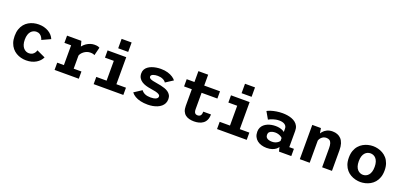

<svg xmlns="http://www.w3.org/2000/svg" viewBox="18 -1667 5515 2632"><g transform="rotate(20 2775.0 -351.0)"><path d="M350.5 11Q313 11 275.5 1.5Q238 -8 204.8 -27.8Q171.5 -47.5 146 -78.5Q120.5 -109.5 105.8 -152.2Q91 -195 91 -251Q91 -307.5 105.8 -350.5Q120.5 -393.5 146 -424.2Q171.5 -455 204.8 -474.2Q238 -493.5 275.5 -502.8Q313 -512 350.5 -512Q392.5 -512 428.2 -502.5Q464 -493 493.5 -475.8Q523 -458.5 544.5 -434.5Q566 -410.5 578 -381L453 -323.5Q448 -342 436 -361.2Q424 -380.5 404 -393.8Q384 -407 354.5 -407Q333 -407 312.5 -398.5Q292 -390 275.2 -371.5Q258.5 -353 248.8 -323.2Q239 -293.5 239 -251Q239 -209 248.8 -179.5Q258.5 -150 275.2 -131Q292 -112 312.5 -103Q333 -94 354.5 -94Q384 -94 404.2 -106Q424.5 -118 436.2 -136Q448 -154 452.5 -172L577.5 -114Q565 -87 543.8 -64.2Q522.5 -41.5 493.5 -24.5Q464.5 -7.5 428.8 1.8Q393 11 350.5 11Z M765 0V-105.5H862.5V-394.5H765V-500H974L1005.5 -380.5V-105.5H1118.5V0ZM1003 -289.5 955 -313.5Q955.5 -347 967.5 -377Q979.5 -407 1000 -431.8Q1020.5 -456.5 1047.2 -474.5Q1074 -492.5 1103.5 -502.2Q1133 -512 1162.5 -512Q1199 -512 1216.5 -506Q1234 -500 1238.5 -496L1209 -377.5Q1205 -381 1189 -386Q1173 -391 1145.5 -391Q1121.5 -391 1098.2 -382.8Q1075 -374.5 1055.2 -360Q1035.5 -345.5 1021.8 -327.2Q1008 -309 1003 -289.5Z M1335 0V-105.5H1485.5V-394.5H1356.5V-500H1628.5V-105.5H1768V0ZM1483 -714.5H1629V-577H1483Z M2125 11Q2067 11 2020.2 0.2Q1973.5 -10.5 1939 -30.8Q1904.5 -51 1883.5 -79.5L1994.5 -152Q2003.5 -138.5 2016.8 -127.8Q2030 -117 2047.2 -109.5Q2064.5 -102 2085.5 -98.5Q2106.5 -95 2129.5 -95Q2151 -95 2169.8 -98Q2188.5 -101 2203.2 -107.2Q2218 -113.5 2226.2 -123.5Q2234.5 -133.5 2234.5 -147.5Q2234.5 -164.5 2216.8 -175.8Q2199 -187 2166 -195Q2133 -203 2086 -209.5Q2051 -214.5 2017.2 -224.8Q1983.5 -235 1956.5 -252.8Q1929.5 -270.5 1913.5 -297.8Q1897.5 -325 1897.5 -363Q1897.5 -395 1910.5 -419.2Q1923.5 -443.5 1946.8 -461Q1970 -478.5 2000 -489.8Q2030 -501 2063.8 -506.5Q2097.5 -512 2131.5 -512Q2188.5 -512 2232.8 -498.8Q2277 -485.5 2307.2 -465.2Q2337.5 -445 2352 -424.5L2244 -354.5Q2237.5 -366 2225.5 -375.8Q2213.5 -385.5 2197.5 -392.8Q2181.5 -400 2162.5 -403.8Q2143.5 -407.5 2123 -407.5Q2106.5 -407.5 2089.5 -405.2Q2072.5 -403 2058 -397.5Q2043.5 -392 2034.8 -383.5Q2026 -375 2026 -362Q2026 -346.5 2041.5 -336.2Q2057 -326 2084.8 -319.5Q2112.5 -313 2149 -307.5Q2175.5 -303.5 2205.2 -297.2Q2235 -291 2264 -281Q2293 -271 2316.5 -254.8Q2340 -238.5 2354 -214.2Q2368 -190 2368 -156.5Q2368 -121.5 2354.8 -94.2Q2341.5 -67 2317.8 -47Q2294 -27 2263 -14.2Q2232 -1.5 2196.8 4.8Q2161.5 11 2125 11Z M2623.5 -152V-658.5H2766V-155.5Q2766 -128 2772.8 -112.8Q2779.5 -97.5 2791.5 -91.2Q2803.5 -85 2818.5 -85Q2834 -85 2847 -90.8Q2860 -96.5 2868 -112.5Q2876 -128.5 2876 -159.5H2988.5Q2988.5 -111.5 2973.2 -78.8Q2958 -46 2931.2 -26.5Q2904.5 -7 2870.8 1.5Q2837 10 2800.5 10Q2764 10 2731.8 2Q2699.5 -6 2675.2 -24.5Q2651 -43 2637.2 -74.2Q2623.5 -105.5 2623.5 -152ZM2510.5 -394.5V-500H2996.5V-394.5Z M3135 0V-105.5H3285.5V-394.5H3156.5V-500H3428.5V-105.5H3568V0ZM3283 -714.5H3429V-577H3283Z M3860.5 11Q3819 11 3783.5 0.2Q3748 -10.5 3721.5 -31.5Q3695 -52.5 3680.2 -83.5Q3665.5 -114.5 3665.5 -155Q3665.5 -189.5 3678 -215.8Q3690.5 -242 3712 -260.8Q3733.5 -279.5 3760.5 -291.2Q3787.5 -303 3817.5 -308.5Q3847.5 -314 3877 -314Q3910 -314 3936.8 -307.8Q3963.5 -301.5 3982 -292.2Q4000.5 -283 4008.5 -274.5V-325Q4008.5 -345 3999.8 -359.5Q3991 -374 3976 -383.5Q3961 -393 3941.2 -397.5Q3921.5 -402 3899.5 -402Q3874.5 -402 3851.8 -398Q3829 -394 3809.2 -387.5Q3789.5 -381 3773.5 -373.8Q3757.5 -366.5 3746.5 -359.5L3686.5 -464Q3705 -475.5 3739 -486.5Q3773 -497.5 3816.5 -504.8Q3860 -512 3907 -512Q3941 -512 3975.2 -507Q4009.5 -502 4041 -490.5Q4072.5 -479 4097.2 -459.5Q4122 -440 4136.2 -411.2Q4150.5 -382.5 4150.5 -342V-105.5H4218V0H4039L4023 -62Q4015 -46 3994 -29Q3973 -12 3939.5 -0.5Q3906 11 3860.5 11ZM3901 -94Q3929 -94 3951 -102.2Q3973 -110.5 3987.8 -122.8Q4002.5 -135 4008.5 -145V-186Q4002 -196 3985.8 -205.8Q3969.5 -215.5 3948.2 -222Q3927 -228.5 3904 -228.5Q3880 -228.5 3857.2 -222.2Q3834.5 -216 3820 -201.5Q3805.5 -187 3805.5 -162Q3805.5 -137 3817.8 -122.2Q3830 -107.5 3851.8 -100.8Q3873.5 -94 3901 -94Z M4342.5 0V-500H4468.5L4486.5 -395V0ZM4668 0V-279Q4668 -322.5 4659.2 -349Q4650.5 -375.5 4632.2 -387.5Q4614 -399.5 4585.5 -399.5Q4564.5 -399.5 4546.8 -391.8Q4529 -384 4515 -370.2Q4501 -356.5 4492.5 -338.8Q4484 -321 4482 -302L4451 -317Q4451 -351.5 4462.5 -386Q4474 -420.5 4497.2 -449Q4520.5 -477.5 4555.2 -494.5Q4590 -511.5 4636.5 -511.5Q4675.5 -511.5 4707.2 -499.2Q4739 -487 4762.5 -461.8Q4786 -436.5 4798.8 -396.8Q4811.5 -357 4811.5 -301.5V0Z M5227.5 11Q5192.5 11 5156 2.2Q5119.5 -6.5 5085.5 -25.5Q5051.5 -44.5 5024.8 -75.2Q4998 -106 4982.2 -149.5Q4966.5 -193 4966.5 -251Q4966.5 -308.5 4982.2 -352Q4998 -395.5 5024.8 -426Q5051.5 -456.5 5085.5 -475.5Q5119.5 -494.5 5156 -503.2Q5192.5 -512 5227.5 -512Q5262 -512 5298.5 -503.2Q5335 -494.5 5369 -475.5Q5403 -456.5 5429.8 -426Q5456.5 -395.5 5472.2 -352Q5488 -308.5 5488 -251Q5488 -193 5472.2 -149.5Q5456.5 -106 5429.8 -75.2Q5403 -44.5 5369 -25.5Q5335 -6.5 5298.5 2.2Q5262 11 5227.5 11ZM5227.5 -94Q5249 -94 5269.8 -102.8Q5290.5 -111.5 5307 -129.8Q5323.5 -148 5333.2 -178.2Q5343 -208.5 5343 -251Q5343 -293.5 5333.2 -323.2Q5323.5 -353 5307 -371.5Q5290.5 -390 5269.8 -398.5Q5249 -407 5227.5 -407Q5206 -407 5185.2 -398.5Q5164.5 -390 5147.8 -371.5Q5131 -353 5121.2 -323.2Q5111.5 -293.5 5111.5 -251Q5111.5 -208.5 5121.2 -178.2Q5131 -148 5147.8 -129.8Q5164.5 -111.5 5185.2 -102.8Q5206 -94 5227.5 -94Z"/></g></svg>

Font: Trispace Thin SemiBold
Style: Regular
Weight: 600
Version: Version 1.210